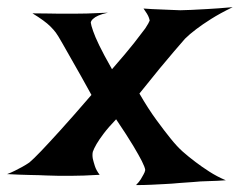

<svg xmlns="http://www.w3.org/2000/svg" viewBox="-115 -580 683 547"><path d="M-22.5 -542Q5.9 -542 24.4 -541.5Q43 -541 53.7 -541H73.2H95.7Q109.4 -541 132.3 -541.5Q155.3 -542 192.4 -543.9Q174.8 -540 165 -535.6Q155.3 -531.2 150.4 -526.4Q144.5 -521.5 143.6 -515.6Q144.5 -507.8 150.4 -491.2Q155.3 -476.6 167.5 -451.2Q179.7 -425.8 204.1 -382.8Q245.1 -429.7 266.6 -457Q288.1 -484.4 298.8 -499Q309.6 -515.6 311.5 -521.5Q310.5 -526.4 308.6 -531.2Q305.7 -539.1 293.9 -555.7Q320.3 -553.7 339.8 -553.2Q359.4 -552.7 373 -551.8Q388.7 -550.8 398.4 -550.8Q409.2 -550.8 429.7 -551.8Q446.3 -552.7 475.1 -554.2Q503.9 -555.7 547.9 -559.6Q511.7 -542 486.3 -525.9Q460.9 -509.8 444.3 -497.1Q424.8 -482.4 412.1 -469.7Q399.4 -455.1 380.9 -433.6Q364.3 -414.1 340.3 -385.3Q316.4 -356.4 282.2 -313.5Q307.6 -269.5 330.6 -238.3Q353.5 -207 370.1 -186.5Q389.6 -162.1 406.2 -147.5Q422.9 -132.8 442.4 -118.2Q459 -105.5 481 -91.3Q502.9 -77.1 528.3 -66.4Q502.9 -64.5 479 -64Q455.1 -63.5 436.5 -61.5Q415 -59.6 395.5 -58.6Q376 -56.6 355.5 -55.7Q337.9 -54.7 316.4 -53.7Q294.9 -52.7 272.5 -52.7Q281.2 -61.5 286.1 -69.3Q291 -77.1 293.9 -83Q297.9 -89.8 298.8 -95.7Q297.9 -103.5 289.1 -121.1Q281.2 -136.7 264.6 -164.6Q248 -192.4 215.8 -240.2Q193.4 -216.8 180.2 -199.2Q167 -181.6 160.2 -169.9Q152.3 -156.2 149.4 -147.5Q147.5 -138.7 149.4 -127.9Q151.4 -119.1 155.3 -106.9Q159.2 -94.7 168.9 -82Q120.1 -79.1 86.9 -79.1H53.7Q38.1 -79.1 16.6 -80.1Q-2 -81.1 -29.8 -81.5Q-57.6 -82 -94.7 -84Q-84 -87.9 -72.3 -93.8Q-60.5 -99.6 -51.8 -104.5Q-41 -110.4 -31.2 -117.2Q-20.5 -126 2.9 -150.4Q22.5 -170.9 56.6 -208.5Q90.8 -246.1 145.5 -309.6Q113.3 -368.2 93.3 -402.8Q73.2 -437.5 62.5 -457Q49.8 -479.5 43.9 -487.3Q38.1 -495.1 28.3 -504.9Q12.7 -520.5 -22.5 -542Z"/></svg>

Font: Lakki Reddy
Style: Regular
Weight: 400
Designer: Appaji Ambarisha Darbha
Version: Version 1.0.4; ttfautohint (v1.2.42-39fb)